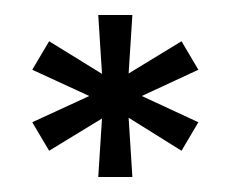

<svg xmlns="http://www.w3.org/2000/svg" viewBox="-20 -824 308 256"><path d="M23 -661 99 -696 23 -731 45.5 -769 116 -725.5 111 -804H156.5L151.5 -726L222 -769L244.5 -731L169 -696L244.5 -661L222 -623L151.5 -667L156.5 -588H111L116 -666L45.5 -623Z"/></svg>

Font: Big Shoulders Stencil Text SemiBold
Style: Regular
Weight: 600
Designer: Patric King
Foundry: XO Type Co
Version: Version 1.000